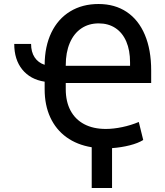

<svg xmlns="http://www.w3.org/2000/svg" viewBox="-20 -737 833 968"><path d="M205.1 -410.2Q205.6 -503.4 239 -572.8Q272.5 -642.1 333.7 -679.4Q395 -716.8 476.6 -716.8Q559.1 -716.8 618.9 -676.8Q678.7 -636.7 710.4 -561.3Q742.2 -485.8 742.2 -381.8V-318.4H311.5V-287.1Q311.5 -225.1 335.4 -179.9Q359.4 -134.8 404.8 -110.8Q450.2 -86.9 513.7 -86.9Q551.8 -86.9 596.2 -96.2Q640.6 -105.5 679.7 -122.1L702.1 -31.2Q676.3 -15.1 634.3 -4.4Q592.3 6.3 544.9 9.8V210.9H442.4V5.4Q368.2 -6.8 314.9 -45.4Q261.7 -84 233.4 -145.5Q205.1 -207 205.1 -287.1V-325.2Q132.8 -336.4 92.3 -386.5Q51.8 -436.5 51.8 -515.6H136.7Q136.7 -475.1 154.5 -448Q172.4 -420.9 205.1 -410.2ZM635.7 -405.3V-422.9Q635.7 -483.4 616.7 -527.6Q597.7 -571.8 562 -595.5Q526.4 -619.1 477.5 -619.1Q427.2 -619.1 389.6 -593.5Q352.1 -567.9 331.8 -520.3Q311.5 -472.7 311.5 -408.2V-405.3Z"/></svg>

Font: Pretendard GOV Medium
Style: Regular
Weight: 500
Designer: Base glyphs from Inter by Rasmus Andersson; Hangeul glyphs from Noto Sans CJK(Source Han Sans) by Jang Soo-young and Kan
Foundry: Kil Hyung-jin
Version: Version 1.309